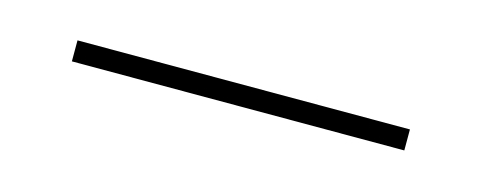

<svg xmlns="http://www.w3.org/2000/svg" viewBox="-21 -695 398 159"><g transform="rotate(15 178.5 -616.0)"><path d="M321 -607V-625H36V-607Z"/></g></svg>

Font: Rawengulk
Style: Light
Weight: 300
Version: Version 0.9